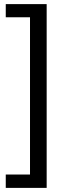

<svg xmlns="http://www.w3.org/2000/svg" viewBox="-20 -732 357 934"><path d="M207 182H8V117H126V-648H8V-712H207Z"/></svg>

Font: Muli-Regular
Style: Regular
Weight: 400
Version: Version 2.000